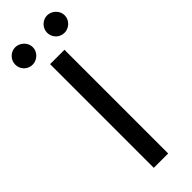

<svg xmlns="http://www.w3.org/2000/svg" viewBox="-295 -821 840 840"><g transform="rotate(-45 125.0 -401.0)"><path d="M0 0ZM170.4 0H81.5V-641.6H170.4ZM80.6 -747.6Q80.6 -736.3 76.2 -726.6Q71.8 -716.8 64.2 -709.5Q56.6 -702.1 46.6 -698Q36.6 -693.8 25.9 -693.8Q14.6 -693.8 4.9 -698Q-4.9 -702.1 -12.2 -709.5Q-19.5 -716.8 -23.7 -726.6Q-27.8 -736.3 -27.8 -747.6Q-27.8 -758.8 -23.7 -768.6Q-19.5 -778.3 -12.2 -785.6Q-4.9 -793 4.9 -797.4Q14.6 -801.8 25.9 -801.8Q36.6 -801.8 46.6 -797.4Q56.6 -793 64.2 -785.6Q71.8 -778.3 76.2 -768.6Q80.6 -758.8 80.6 -747.6ZM277.8 -747.6Q277.8 -736.3 273.4 -726.6Q269 -716.8 261.5 -709.5Q253.9 -702.1 243.9 -698Q233.9 -693.8 223.1 -693.8Q211.9 -693.8 202.1 -698Q192.4 -702.1 185.1 -709.5Q177.7 -716.8 173.6 -726.6Q169.4 -736.3 169.4 -747.6Q169.4 -758.8 173.6 -768.6Q177.7 -778.3 185.1 -785.6Q192.4 -793 202.1 -797.4Q211.9 -801.8 223.1 -801.8Q233.9 -801.8 243.9 -797.4Q253.9 -793 261.5 -785.6Q269 -778.3 273.4 -768.6Q277.8 -758.8 277.8 -747.6Z"/></g></svg>

Font: Carlito
Style: Regular
Weight: 400
Designer: Lukasz Dziedzic
Foundry: tyPoland Lukasz Dziedzic
Version: Version 1.104